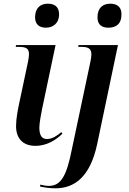

<svg xmlns="http://www.w3.org/2000/svg" viewBox="-20 -780 697 1040"><path d="M229 -630C264 -630 300 -651 300 -703C300 -746 272 -760 239 -760C201 -760 170 -739 170 -686C170 -646 195 -630 229 -630ZM567 -630C608 -630 638 -649 638 -703C638 -746 610 -760 577 -760C539 -760 508 -739 508 -686C508 -645 533 -630 567 -630ZM172 10C236 10 287 -25 318 -56L312 -64C289 -45 264 -27 234 -27C206 -27 194 -47 193 -87C193 -111 202 -161 208 -190L281 -536H67L65 -526H81C119 -526 137 -519 137 -487C137 -476 135 -462 132 -447L86 -230C76 -183 67 -137 67 -97C67 -29 105 10 172 10ZM280 240C383 240 468 179 506 2L619 -536H405L404 -526H420C457 -526 475 -518 475 -485C475 -475 473 -462 470 -447L370 25C341 174 310 227 244 227C230 227 209 223 199 220L196 230C218 235 246 240 280 240Z"/></svg>

Font: Noto Serif Display SemiBold
Style: Italic
Weight: 600
Italic angle: -12°
Designer: Monotype Design Team
Foundry: Monotype Imaging Inc.
Version: Version 2.009